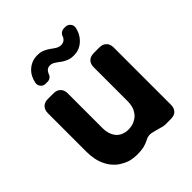

<svg xmlns="http://www.w3.org/2000/svg" viewBox="-206 -891 1034 1034"><g transform="rotate(-45 311.0 -373.5)"><path d="M180.7 -612.3Q175.8 -612.3 166 -612.3Q148.4 -612.3 138.2 -625.5Q127.9 -638.7 130.9 -655.3Q138.7 -693.4 160.2 -716.8Q194.3 -752.9 242.2 -752.9Q267.6 -752.9 285.2 -745.1Q302.7 -737.3 317.4 -726.6Q333 -714.8 344.7 -708Q358.4 -700.2 373 -700.2Q393.6 -700.2 405.3 -715.8Q410.2 -721.7 412.1 -729.5Q416 -740.2 425.8 -747.1Q435.5 -753.9 447.3 -753.9Q452.1 -753.9 460 -753.9Q476.6 -752.9 486.8 -740.2Q497.1 -727.5 494.1 -710.9Q486.3 -673.8 463.9 -649.4Q430.7 -612.3 382.8 -612.3Q356.4 -612.3 338.9 -620.1Q320.3 -627.9 306.6 -638.7Q293 -649.4 280.3 -657.2Q267.6 -666 252 -666Q233.4 -666 222.7 -651.4Q217.8 -644.5 214.8 -636.7Q210.9 -625 201.7 -618.7Q192.4 -612.3 180.7 -612.3ZM454.1 -2.9Q454.1 -2.9 454.1 -2Q423.8 -9.8 392.6 -18.6Q361.3 -27.3 339.8 -14.6Q320.3 -3.9 296.9 2Q274.4 6.8 247.1 6.8Q219.7 6.8 196.3 1Q171.9 -5.9 151.4 -18.6Q129.9 -30.3 114.3 -47.9Q97.7 -65.4 85.9 -88.9Q74.2 -111.3 68.4 -138.7Q62.5 -167 62.5 -198.2Q62.5 -295.9 62.5 -490.2Q62.5 -517.6 77.1 -531.2Q90.8 -545.9 117.2 -545.9Q130.9 -545.9 158.2 -545.9Q185.5 -545.9 199.2 -531.2Q213.9 -517.6 213.9 -490.2Q213.9 -402.3 213.9 -225.6Q213.9 -202.1 220.7 -182.6Q226.6 -164.1 239.3 -149.4Q252 -135.7 269.5 -128.9Q286.1 -122.1 307.6 -122.1Q321.3 -122.1 334 -125Q347.7 -127.9 359.4 -134.8Q371.1 -140.6 380.9 -149.4Q390.6 -159.2 397.5 -171.9Q405.3 -183.6 408.2 -199.2Q412.1 -214.8 412.1 -232.4Q412.1 -318.4 412.1 -490.2Q412.1 -517.6 425.8 -531.2Q440.4 -545.9 466.8 -545.9Q480.5 -545.9 507.8 -545.9Q535.2 -545.9 548.8 -531.2Q563.5 -517.6 563.5 -490.2Q563.5 -345.7 563.5 -55.7Q563.5 -29.3 548.8 -14.6Q535.2 -1 507.8 -1Q496.1 -1 473.6 -1Q467.8 -1 462.9 -1Q458 -2 454.1 -2.9Z"/></g></svg>

Font: DeepSea
Style: Bold
Weight: 700
Designer: Stem
Version: Version 3.019;git-0a5106e0b